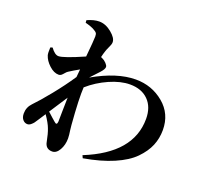

<svg xmlns="http://www.w3.org/2000/svg" viewBox="-145 -986 1291 1216"><g transform="rotate(20 500.0 -378.0)"><path d="M300 -294 220 -171Q232 -160 252 -142Q272 -124 275 -122Q295 -103 297 -132Q297 -145 298 -201Q299 -257 300 -294ZM245 -779 244 -796Q289 -816 324 -816Q367 -816 407.5 -783Q448 -750 448 -721Q448 -713 444.5 -703Q441 -693 434 -678.5Q427 -664 423 -651Q417 -634 411 -608Q417 -606 420 -604Q436 -597 449 -583Q462 -569 462 -560Q463 -545 439 -519Q388 -464 384 -460Q541 -550 668 -550Q776 -550 856.5 -483Q937 -416 937 -307Q937 -251 916.5 -201.5Q896 -152 850 -105Q804 -58 720.5 -22Q637 14 521 34L513 16Q813 -105 813 -337Q813 -417 767.5 -462.5Q722 -508 644 -508Q581 -508 506.5 -475Q432 -442 373 -390Q368 -316 382 -140Q383 -125 385.5 -107Q388 -89 389.5 -76.5Q391 -64 391 -52Q391 -8 371.5 26Q352 60 324 60Q279 60 271 13Q261 -39 249 -69Q238 -100 205 -148L175 -102Q163 -83 157 -75Q151 -67 140 -58Q129 -49 117 -49Q99 -49 86 -64Q73 -79 73 -105Q73 -147 102 -177Q141 -217 200.5 -290.5Q260 -364 308 -436Q309 -453 313 -489Q277 -469 246 -449Q238 -444 229.5 -433.5Q221 -423 213.5 -417Q206 -411 196 -411Q164 -411 132 -440.5Q100 -470 90 -503Q86 -517 88 -555L102 -560Q130 -521 155 -521Q189 -521 321 -579Q332 -693 332 -718Q332 -734 327 -741Q322 -748 307 -756Q288 -768 245 -779Z"/></g></svg>

Font: Swei Spring CJKtc
Style: Bold
Weight: 700
Version: Version 1.021